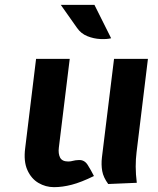

<svg xmlns="http://www.w3.org/2000/svg" viewBox="-20 -760 653 793"><path d="M203 13Q168.5 13 138.8 -4.5Q109 -22 93 -57.8Q77 -93.5 84 -148L129 -517H268L223 -150Q220 -125.5 228.2 -109.2Q236.5 -93 262 -93Q272 -93 281.5 -95.8Q291 -98.5 305 -99Q328.5 -100.5 342.2 -78.8Q356 -57 368 -33Q315 -7 276.2 3Q237.5 13 203 13ZM427 0Q407 -27 402.2 -53.5Q397.5 -80 401 -110L451 -517H591L544 -131Q540.5 -103.5 540.5 -72Q540.5 -40.5 545 -5ZM439 -602Q421.5 -597.5 394.5 -598.8Q367.5 -600 341 -610.5Q314.5 -621 298 -645L231 -740H370Z"/></svg>

Font: Expletus Sans
Style: Italic
Weight: 400
Italic angle: -7°
Designer: Jasper de Waard
Foundry: Designtown
Version: Version 7.500